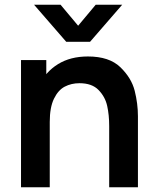

<svg xmlns="http://www.w3.org/2000/svg" viewBox="-20 -795 666 815"><path d="M443.5 0V-260.2Q443.5 -307 435 -345.3Q426.6 -383.7 398.5 -412.8Q370.5 -441.8 317.3 -441.8Q282.7 -441.8 254.8 -427.2Q227 -412.7 209.1 -376Q191.2 -339.3 191.2 -277.5L119.7 -308.2Q119.7 -377.9 146.7 -434Q173.7 -490.2 226.3 -522.8Q279 -555.3 353.2 -555.3Q443.7 -555.3 490.8 -509.8Q538 -464.2 551.8 -409.5Q565.5 -354.8 565.5 -301.5V0ZM69.2 0V-540H176.5V-372.5H191.2V0ZM124.5 -775H237L311.7 -685.8L386.3 -775H498.8L362.2 -617.5H261.2Z"/></svg>

Font: Hauora
Style: Regular
Weight: 400
Designer: Wayne Shih
Foundry: WCYS
Version: Version 1.001